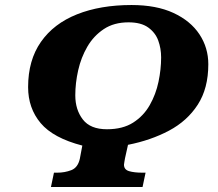

<svg xmlns="http://www.w3.org/2000/svg" viewBox="-20 -745 867 765"><path d="M183 0 195 -57H208Q238 -57 264 -67Q290 -77 298 -112L308 -165Q192 -195 142 -254.5Q92 -314 92 -398Q92 -505 143 -578Q194 -651 287 -688Q380 -725 504 -725Q603 -725 671 -693.5Q739 -662 774.5 -608.5Q810 -555 810 -489Q810 -393 768 -328Q726 -263 653.5 -224.5Q581 -186 490 -168L478 -114Q477 -106 475.5 -99.5Q474 -93 474 -89Q474 -69 494.5 -63Q515 -57 547 -57H560L548 0ZM406 -230Q469 -230 510.5 -256.5Q552 -283 576.5 -326Q601 -369 611.5 -419Q622 -469 622 -516Q622 -552 610.5 -583.5Q599 -615 570.5 -635.5Q542 -656 492 -656Q434 -656 393.5 -629Q353 -602 328 -559Q303 -516 291.5 -465Q280 -414 280 -365Q280 -308 310 -269Q340 -230 406 -230Z"/></svg>

Font: Noto Serif ExtraBold
Style: Italic
Weight: 800
Italic angle: -12°
Designer: Monotype Design Team
Foundry: Monotype Imaging Inc.
Version: Version 2.013